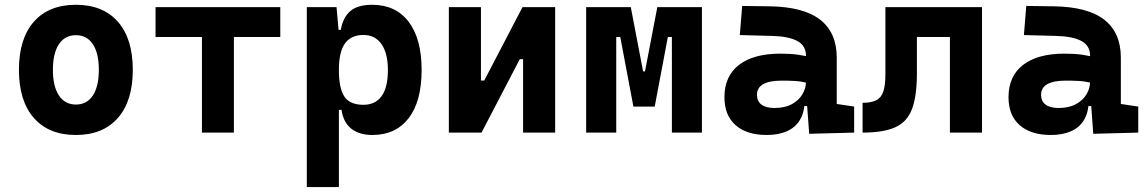

<svg xmlns="http://www.w3.org/2000/svg" viewBox="-20 -547 4728 792"><path d="M293 9.8Q181.2 9.8 119.6 -60.5Q58.1 -130.9 58.1 -258.8Q58.1 -387.2 119.6 -457.3Q181.2 -527.3 293 -527.3Q404.8 -527.3 466.3 -457.3Q527.8 -387.2 527.8 -258.8Q527.8 -130.9 466.3 -60.5Q404.8 9.8 293 9.8ZM293.2 -115.7Q338.4 -115.7 363 -153.1Q387.7 -190.5 387.7 -258.9Q387.7 -327.6 363 -364.7Q338.4 -401.9 293 -401.9Q248 -401.9 223.1 -364.7Q198.2 -327.5 198.2 -258.8Q198.2 -190.4 223.1 -153.1Q248 -115.7 293.2 -115.7Z M813 0V-517.6H944.8V0ZM621.6 -394.5V-517.6H1136.2V-394.5Z M1245.6 224.6V-517.6H1368.2L1377.9 -408.2V224.6ZM1516.1 9.8Q1461.9 9.8 1429.2 -16.1Q1396.5 -42 1388.7 -93.8H1342.8L1377.9 -258.3Q1377.9 -183.1 1400.4 -148.9Q1422.9 -114.7 1479 -114.7Q1528.8 -114.7 1554.4 -150.9Q1580.1 -187 1580.1 -258.3Q1580.1 -327.1 1553.7 -365Q1527.3 -402.8 1479 -402.8Q1428.7 -402.8 1403.3 -368.2Q1377.9 -333.5 1377.9 -258.3L1347.7 -423.8H1385.7Q1395 -476.1 1425.5 -501.7Q1456.1 -527.3 1515.1 -527.3Q1612.3 -527.3 1665.8 -457Q1719.2 -386.7 1719.2 -258.3Q1719.2 -128.9 1665.8 -59.6Q1612.3 9.8 1516.1 9.8Z M1928.7 0V-214.8H1977.5L2135.3 -517.6H2169.4V-302.7H2124L1966.3 0ZM1831.5 0V-517.6H1963.9V0ZM2137.7 0V-517.6H2270V0Z M2628.4 -107.4 2634.8 -252.4H2640.6L2691.4 -517.6H2767.1V-394.5H2734.9L2680.7 -107.4ZM2397.9 0V-517.6H2522V0ZM2592.8 -107.4 2538.6 -394.5H2506.3V-517.6H2582L2632.8 -252.4H2636.7L2642.6 -107.4ZM2751.5 0V-517.6H2875.5V0Z M3317.9 4.9 3306.6 -148.4 3304.7 -215.8V-316.9Q3304.7 -358.4 3269.3 -377.7Q3233.9 -397 3164.1 -398.9L3031.7 -402.3L3041.5 -522.5L3154.3 -521Q3294.9 -519 3363.3 -465.6Q3431.6 -412.1 3431.6 -309.6V-118.2L3503.4 -107.4V0ZM3142.6 9.8Q3060.1 9.8 3014.2 -30.8Q2968.3 -71.3 2968.3 -146Q2968.3 -232.9 3028.3 -279.3Q3088.4 -325.7 3198.7 -325.7Q3241.2 -325.7 3272.2 -321.3Q3303.2 -316.9 3335 -307.6L3313.5 -204.6Q3282.2 -211.9 3257.3 -213.1Q3232.4 -214.4 3205.1 -214.4Q3102.5 -214.4 3102.5 -155.8Q3102.5 -129.4 3121.1 -115.5Q3139.6 -101.6 3175.3 -101.6Q3218.3 -101.6 3247.1 -117.7Q3275.9 -133.8 3290.3 -158.7Q3304.7 -183.6 3304.7 -210V-242.2L3323.2 -109.4H3281.7L3298.8 -125Q3297.4 -80.1 3278.3 -50Q3259.3 -20 3224.9 -5.1Q3190.4 9.8 3142.6 9.8Z M3538.1 0V-123Q3574.2 -123 3594.7 -133.5Q3615.2 -144 3623.8 -169.9Q3632.3 -195.8 3632.3 -241.2V-517.6H3762.2V-244.6Q3762.2 -150.4 3742 -97.2Q3721.8 -43.9 3672.9 -22Q3624 0 3538.1 0ZM3898.4 0V-517.6H4030.8V0ZM3657.7 -394.5V-517.6H4012.7V-394.5Z M4489.7 4.9 4478.5 -148.4 4476.6 -215.8V-316.9Q4476.6 -358.4 4441.2 -377.7Q4405.8 -397 4335.9 -398.9L4203.6 -402.3L4213.4 -522.5L4326.2 -521Q4466.8 -519 4535.2 -465.6Q4603.5 -412.1 4603.5 -309.6V-118.2L4675.3 -107.4V0ZM4314.5 9.8Q4231.9 9.8 4186 -30.8Q4140.1 -71.3 4140.1 -146Q4140.1 -232.9 4200.2 -279.3Q4260.3 -325.7 4370.6 -325.7Q4413.1 -325.7 4444.1 -321.3Q4475.1 -316.9 4506.8 -307.6L4485.4 -204.6Q4454.1 -211.9 4429.2 -213.1Q4404.3 -214.4 4377 -214.4Q4274.4 -214.4 4274.4 -155.8Q4274.4 -129.4 4293 -115.5Q4311.5 -101.6 4347.2 -101.6Q4390.1 -101.6 4418.9 -117.7Q4447.8 -133.8 4462.2 -158.7Q4476.6 -183.6 4476.6 -210V-242.2L4495.1 -109.4H4453.6L4470.7 -125Q4469.2 -80.1 4450.2 -50Q4431.2 -20 4396.7 -5.1Q4362.3 9.8 4314.5 9.8Z"/></svg>

Font: Cascadia Code PL
Style: Regular
Weight: 400
Monospace: yes
Designer: Aaron Bell
Foundry: Saja Typeworks
Version: Version 2102.003